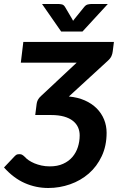

<svg xmlns="http://www.w3.org/2000/svg" viewBox="-27 -932 596 959"><path d="M0 0ZM542 -722.5H89.5L77 -619H356L179 -453.5C171.3 -446.8 165.8 -440.1 162.2 -433.2C158.8 -426.4 156.7 -419.7 156 -413L149 -357.5H228C253 -357.5 274.6 -354.9 292.8 -349.8C310.9 -344.6 325.8 -337.4 337.2 -328.2C348.8 -319.1 357.2 -308.3 362.8 -296C368.2 -283.7 371 -270.3 371 -256C371 -235.7 368 -216.2 362 -197.5C356 -178.8 346.9 -162.3 334.8 -148C322.6 -133.7 307.1 -122.2 288.2 -113.8C269.4 -105.2 247.3 -101 222 -101C207.3 -101 193.5 -102.4 180.5 -105.2C167.5 -108.1 155.7 -111.8 145 -116.2C134.3 -120.8 124.9 -125.8 116.8 -131.2C108.6 -136.8 102.3 -142.2 98 -147.5C91 -154.2 85.7 -158.2 82 -159.8C78.3 -161.2 74.2 -162 69.5 -162C66.8 -162 63.6 -161.7 59.8 -161C55.9 -160.3 51.5 -157.3 46.5 -152L-7 -95.5C25 -59.8 59.6 -33.8 96.8 -17.5C133.9 -1.2 173 7 214 7C251.7 7 288.1 0.8 323.2 -11.5C358.4 -23.8 389.5 -41.8 416.5 -65.2C443.5 -88.7 465.1 -117.7 481.2 -152C497.4 -186.3 505.5 -225.3 505.5 -269C505.5 -292.3 501.2 -314.4 492.8 -335.2C484.2 -356.1 471.9 -374.6 455.8 -390.8C439.6 -406.9 419.8 -420.2 396.5 -430.5C373.2 -440.8 346.7 -447.3 317 -450L511 -628C520 -636 526.2 -644 529.8 -652C533.2 -660 535.3 -667.7 536 -675ZM183 -912 278.5 -774.5H385L511.5 -912H429C424.3 -912 418.6 -911.2 411.8 -909.8C404.9 -908.2 398.7 -903.8 393 -896.5L346 -838.5L338 -828C337.3 -829.7 336.5 -831.3 335.5 -833C334.5 -834.7 333.5 -836.5 332.5 -838.5L298 -897C293.7 -904.3 288.3 -908.7 282 -910C275.7 -911.3 270.2 -912 265.5 -912Z"/></svg>

Font: Lato
Style: Bold Italic
Weight: 700
Italic angle: -7°
Designer: Lukasz Dziedzic
Foundry: tyPoland Lukasz Dziedzic
Version: Version 2.007; 2014-02-27